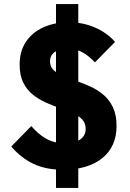

<svg xmlns="http://www.w3.org/2000/svg" viewBox="-20 -827 643 948"><path d="M289.5 11Q207.5 11 146.8 -17.2Q86 -45.5 35.5 -103.5L134.5 -204.5Q168 -165 208 -142.2Q248 -119.5 299.5 -119.5Q348.5 -119.5 375.8 -138.2Q403 -157 403 -191Q403 -219.5 385.2 -237.8Q367.5 -256 338.5 -269Q309.5 -282 274.8 -293.8Q240 -305.5 205.2 -321.2Q170.5 -337 141.5 -360.2Q112.5 -383.5 94.8 -419.2Q77 -455 77 -508.5Q77 -574 108.2 -620.8Q139.5 -667.5 194.5 -692.2Q249.5 -717 320.5 -717Q390 -717 449.8 -690.8Q509.5 -664.5 548 -620L448.5 -519Q418 -552 386.2 -569.2Q354.5 -586.5 318 -586.5Q275 -586.5 251 -570.8Q227 -555 227 -523.5Q227 -497 245 -480.5Q263 -464 292.2 -451.8Q321.5 -439.5 356.2 -427.5Q391 -415.5 426 -399.8Q461 -384 490.2 -359.5Q519.5 -335 537.5 -297.5Q555.5 -260 555.5 -205Q555.5 -103.5 485 -46.2Q414.5 11 289.5 11ZM256.5 101V-807H366.5V101Z"/></svg>

Font: Marine Company Thin
Style: Regular
Weight: 100
Designer: Rodrigo Fuenzalida
Foundry: fragTYPE
Version: Version 1.000